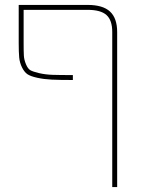

<svg xmlns="http://www.w3.org/2000/svg" viewBox="-20 -540 572 780"><path d="M436 -410Q436 -458 412.5 -479Q389 -500 336 -500H76V-365Q76 -330 77 -313.5Q78 -297 85.5 -279Q93 -261 103 -255Q113 -249 138.5 -243Q164 -237 193.5 -236Q223 -235 276 -235V-215Q222 -215 190.5 -216.5Q159 -218 131.5 -224Q104 -230 91.5 -238.5Q79 -247 69.5 -266Q60 -285 58 -306.5Q56 -328 56 -365V-520H336Q398 -520 427 -493Q456 -466 456 -410V220H436Z"/></svg>

Font: Mplus 1p Thin
Style: Regular
Weight: 250
Version: Version 1.061